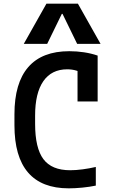

<svg xmlns="http://www.w3.org/2000/svg" viewBox="-20 -1020 640 1050"><path d="M356 10Q208 10 133.5 -76.5Q59 -163 59 -335V-395Q59 -566 134.5 -653Q210 -740 359 -740Q400 -740 439.5 -734Q479 -728 514 -716V-465H404V-697L444 -612Q400 -641 348 -641Q262 -641 217 -576Q172 -511 172 -388V-343Q172 -210 217.5 -149.5Q263 -89 364 -89Q395 -89 432.5 -94Q470 -99 504 -107V-5Q471 2 430.5 6Q390 10 356 10ZM110 -780 234 -1000H406L530 -780H402L322 -944H318L238 -780Z"/></svg>

Font: M PLUS Code Latin Expanded Medium
Style: Regular
Weight: 500
Width: 7
Designer: Coji Morishita
Foundry: UNDERFOREST DESIGN
Version: Version 1.002; ttfautohint (v1.8.3)